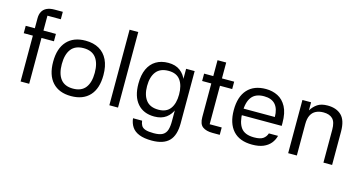

<svg xmlns="http://www.w3.org/2000/svg" viewBox="-91 -1133 3326 1760"><g transform="rotate(15 1572.0 -252.5)"><path d="M195 0H113.3V-600.7Q113.3 -637.3 127.5 -663.3Q141.7 -689.3 170.8 -703.2Q200 -717 244 -717H322V-646.3H195ZM26.7 -435V-505H313.3V-435Z M593.3 10Q479.3 10 417 -57.8Q354.7 -125.7 354.7 -252.3Q354.7 -379 417 -447.3Q479.3 -515.7 593.3 -515.7Q669 -515.7 722.2 -485.3Q775.3 -455 803.7 -396.3Q832 -337.6 832 -252.5Q832 -125 769.7 -57.5Q707.3 10 593.3 10ZM593.3 -61Q672.7 -61 711.2 -110.7Q749.7 -160.3 749.7 -252.3Q749.7 -344.3 711.2 -394.5Q672.7 -444.7 593.3 -444.7Q514 -444.7 475.5 -394.5Q437 -344.3 437 -252.3Q437 -160.3 475.5 -110.7Q514 -61 593.3 -61Z M1038 0H955.7V-717H1038Z M1379 -6.7Q1276.3 -6.7 1219 -72.7Q1161.7 -138.7 1161.7 -260.3Q1161.7 -343.7 1187.8 -400.3Q1214 -457 1262.8 -486.3Q1311.7 -515.7 1379 -515.7Q1447 -515.7 1491 -483Q1535 -450.3 1556.2 -392.7Q1577.3 -335 1577.3 -260.3Q1577.3 -186.7 1556.2 -129.2Q1535 -71.7 1491 -39.2Q1447 -6.7 1379 -6.7ZM1400 -77Q1475.7 -77 1511.7 -126Q1547.7 -175 1547.7 -260.3Q1547.7 -346.7 1511.7 -396Q1475.7 -445.3 1400 -445.3Q1320 -445.3 1282 -396Q1244 -346.7 1244 -260.3Q1244 -175 1282 -126Q1320 -77 1400 -77ZM1549 -505H1630V0H1547.7V-381.7L1549 -389ZM1630 -12Q1630.7 104 1577.8 158.2Q1525 212.3 1414.7 212.3Q1341.3 212.3 1294.7 193.8Q1248 175.3 1224.7 140.7Q1201.3 106 1196 58.7H1282.3Q1285.3 85.7 1296.5 104.7Q1307.7 123.7 1335.3 133Q1363 142.3 1414.7 142.3Q1470 142.3 1498.5 125.7Q1527 109 1537.7 74.8Q1548.3 40.7 1547.7 -12Z M2005 -435H1889V-70H2003.3V0H1934.7Q1874.3 0 1840.5 -24.7Q1806.7 -49.3 1806.7 -115.7V-435H1719.7V-505H1806.7V-655.7H1889V-505H2005Z M2108.7 -288.7H2449Q2448.3 -367 2412.5 -407Q2376.7 -447 2305 -447Q2225 -447 2188 -398.7Q2151 -350.3 2151 -255Q2151 -158.3 2187.3 -108.5Q2223.7 -58.7 2312 -58.7Q2371 -58.7 2397.8 -77.7Q2424.7 -96.7 2435 -129.3H2522Q2512 -88.7 2486 -57.2Q2460 -25.7 2417.3 -7.8Q2374.7 10 2312 10Q2192 10 2130.3 -58.8Q2068.7 -127.7 2068.7 -253Q2068.7 -380.3 2130.2 -448Q2191.7 -515.7 2305 -515.7Q2367.3 -515.7 2418.2 -490Q2469 -464.3 2499.8 -407Q2530.7 -349.7 2530.7 -254.3V-226.3H2107.7Z M2735 0H2652.7V-505H2735V-428.3Q2758.7 -467.3 2794.3 -491.5Q2830 -515.7 2891 -515.7Q2974 -515.7 3021.8 -469.5Q3069.7 -423.3 3069.7 -315.7V0H2987.3V-312.7Q2987.3 -385 2957.3 -415Q2927.3 -445 2869.7 -445Q2829 -445 2798.7 -430Q2768.3 -415 2751.7 -382.8Q2735 -350.7 2735 -297.3Z"/></g></svg>

Font: 42dot Sans Light
Style: Regular
Weight: 300
Designer: 42dot
Version: Version 1.000